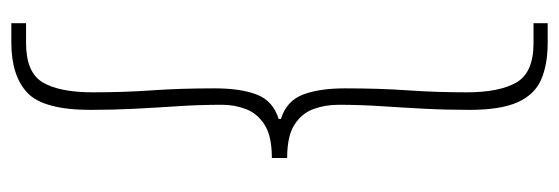

<svg xmlns="http://www.w3.org/2000/svg" viewBox="-344 -476 987 339"><g transform="rotate(-90 149.5 -306.5)"><path d="M244 167Q205 167 178.5 155.5Q152 144 138.5 114Q125 84 125 29Q125 -12 127 -50.5Q129 -89 131.5 -126.5Q134 -164 134 -202Q134 -226 126.5 -246.5Q119 -267 99 -280Q79 -293 40 -293V-320Q79 -320 99 -333Q119 -346 126.5 -366Q134 -386 134 -408Q134 -448 131.5 -485.5Q129 -523 127 -561.5Q125 -600 125 -640Q125 -723 155 -751.5Q185 -780 244 -780H278V-754H243Q191 -754 173.5 -724.5Q156 -695 156 -636Q156 -581 159.5 -531.5Q163 -482 163 -421Q163 -375 152 -346.5Q141 -318 109 -308V-304Q141 -294 152 -265Q163 -236 163 -191Q163 -130 159.5 -80Q156 -30 156 24Q156 82 173.5 112Q191 142 243 142H278V167Z"/></g></svg>

Font: Noto Sans KR Thin Thin
Style: Regular
Weight: 250
Version: Version 2.004-H2;hotconv 1.0.118;makeotfexe 2.5.65603